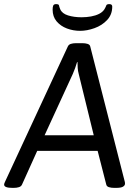

<svg xmlns="http://www.w3.org/2000/svg" viewBox="-43 -912 676 934"><path d="M357 -702Q372 -702 383 -698.5Q394 -695 396 -686L564 -28Q565 -25 565 -22.5Q565 -20 565 -18Q565 -10 555.5 -4Q546 2 521 2H513Q498 2 487 -1.5Q476 -5 474 -14L432 -178H138L64 -14Q60 -5 49 -1.5Q38 2 23 2H18Q-23 2 -23 -14Q-23 -19 -18 -29L287 -686Q291 -695 301.5 -698.5Q312 -702 328 -702ZM334 -610H332Q328 -596 322.5 -581Q317 -566 311 -552L174 -254H413L340 -552Q336 -566 335 -581Q334 -596 334 -610ZM489 -892Q503 -892 503 -880Q503 -841 478 -814.5Q453 -788 416.5 -775Q380 -762 347 -762Q313 -762 282.5 -773.5Q252 -785 232.5 -808Q213 -831 213 -865Q213 -878 216 -885Q219 -892 230 -892Q243 -892 244 -885.5Q245 -879 250 -867Q259 -846 288 -837Q317 -828 354 -828Q378 -828 400 -832Q422 -836 439 -844.5Q456 -853 465 -867Q472 -879 474 -885.5Q476 -892 489 -892Z"/></svg>

Font: Asap VF Beta
Style: Italic
Weight: 400
Italic angle: -6°
Designer: Pablo Cosgaya
Foundry: Pablo Cosgaya
Version: Version 1.007